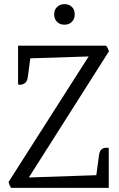

<svg xmlns="http://www.w3.org/2000/svg" viewBox="-20 -905 573 925"><path d="M504 0H33Q26 -10 21 -28L407 -633L126 -624L114 -534Q111 -511 97 -502.5Q83 -494 67 -498V-685H491Q500 -674 505 -658L119 -50L444 -61L457 -157Q462 -200 504 -192ZM340 -836Q340 -814 326.5 -800Q313 -786 290.5 -786Q268 -786 254.5 -800Q241 -814 241 -836Q241 -858 255 -871.5Q269 -885 291 -885Q313 -885 326.5 -871.5Q340 -858 340 -836Z"/></svg>

Font: Karma
Style: Regular
Weight: 400
Designer: Joana Correia
Foundry: Indian Type Foundry
Version: Version 1.202;PS 1.0;hotconv 1.0.78;makeotf.lib2.5.61930; tt